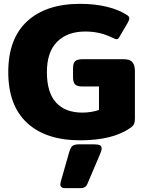

<svg xmlns="http://www.w3.org/2000/svg" viewBox="-20 -715 745 999"><path d="M23 -340Q23 -514 121.5 -604.5Q220 -695 397 -695Q474 -695 537 -679.5Q600 -664 642 -636Q653 -629 653 -619Q653 -613 646 -599L602 -524Q596 -511 586 -511Q580 -511 566 -518Q502 -551 424 -551Q331 -551 277.5 -498Q224 -445 224 -340Q224 -233 272 -181Q320 -129 409 -129Q431 -129 455.5 -133Q480 -137 495 -143V-265H409Q381 -265 370.5 -276Q360 -287 360 -314V-359Q360 -385 370.5 -396Q381 -407 409 -407H622Q656 -407 669 -391.5Q682 -376 682 -344V-100Q682 -81 677.5 -70.5Q673 -60 659 -50Q567 15 397 15Q219 15 121 -75.5Q23 -166 23 -340ZM294 244Q294 241 296 231L341 73Q348 51 358 43.5Q368 36 391 36H471Q491 36 500 41Q509 46 509 57Q509 67 501 86L435 241Q430 253 421.5 258.5Q413 264 396 264H320Q294 264 294 244Z"/></svg>

Font: Mitr SemiBold
Style: Regular
Weight: 600
Designer: Thanarat Vachiruckul
Foundry: Cadson Demak
Version: Version 1.002